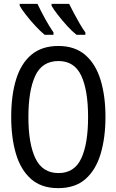

<svg xmlns="http://www.w3.org/2000/svg" viewBox="-20 -964 603 994"><path d="M281 10Q194 10 140.5 -37.5Q87 -85 62.5 -168Q38 -251 38 -358Q38 -471 63.5 -553.5Q89 -636 143 -681Q197 -726 282 -726Q368 -726 422 -679Q476 -632 501 -549Q526 -466 526 -359Q526 -251 501 -167.5Q476 -84 422.5 -37Q369 10 281 10ZM283 -68Q365 -68 400.5 -143.5Q436 -219 436 -358Q436 -497 400.5 -572.5Q365 -648 283 -648Q198 -648 162.5 -571.5Q127 -495 127 -358Q127 -220 163.5 -144Q200 -68 283 -68ZM376 -784Q354 -801 328 -829.5Q302 -858 279.5 -887Q257 -916 247 -934V-944H338Q348 -923 362.5 -896Q377 -869 392.5 -842Q408 -815 422 -796V-784ZM211 -784Q189 -802 163 -830Q137 -858 114.5 -887Q92 -916 82 -934V-944H174Q191 -908 213.5 -867Q236 -826 257 -796V-784Z"/></svg>

Font: Noto Sans Mono SemiCondensed
Style: Regular
Weight: 400
Width: 4
Designer: Monotype Design Team
Foundry: Monotype Imaging Inc.
Version: Version 2.014